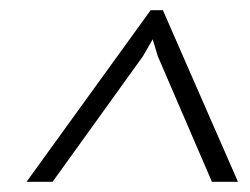

<svg xmlns="http://www.w3.org/2000/svg" viewBox="-20 -677 489 376"><path d="M299 -657 446 -321H395L289 -567L279 -600L260 -567L83 -321H32L275 -657Z"/></svg>

Font: Unna Medium
Style: Italic
Weight: 500
Italic angle: -8.05°
Designer: Jorge de Buen Unna
Foundry: Omnibus-Type
Version: Version 2.008